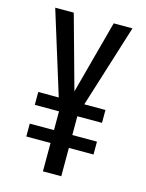

<svg xmlns="http://www.w3.org/2000/svg" viewBox="-110 -782 648 850"><g transform="rotate(15 214.5 -357.0)"><path d="M214 -378 304 -714H390L271 -334H368V-275H255V-189H368V-130H255V0H171V-130H60V-189H171V-275H60V-334H154L36 -714H121Z"/></g></svg>

Font: Noto Sans Gurmukhi ExtraCondensed
Style: Regular
Weight: 400
Width: 2
Designer: Jelle Bosma - Monotype Design Team
Foundry: Monotype Imaging Inc.
Version: Version 2.004; ttfautohint (v1.8.4.7-5d5b)